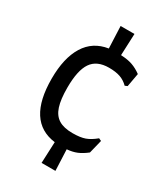

<svg xmlns="http://www.w3.org/2000/svg" viewBox="-219 -913 963 1104"><g transform="rotate(30 262.0 -361.5)"><path d="M456 -98Q424 -73 396 -61.5Q368 -50 331 -47L337 93H245L251 -48Q53 -73 53 -356Q53 -493 103 -574Q153 -655 251 -670V-671L245 -816H337L331 -672Q377 -670 408 -659Q439 -648 469 -626L453 -537L437 -530Q413 -554 383 -564.5Q353 -575 308 -575Q228 -575 192.5 -523Q157 -471 157 -356Q157 -278 172 -232Q187 -186 221 -165Q255 -144 313 -144Q364 -144 395 -155Q426 -166 461 -195L478 -187Z"/></g></svg>

Font: Farro
Style: Regular
Weight: 400
Designer: Aceler Chua
Foundry: Grayscale Limited
Version: Version 1.101